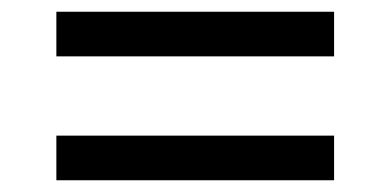

<svg xmlns="http://www.w3.org/2000/svg" viewBox="-20 -418 665 327"><path d="M76 -322V-398H549V-322ZM76 -111V-187H549V-111Z"/></svg>

Font: Archivo
Style: Regular
Weight: 400
Designer: Hector Gatti
Foundry: Omnibus-Type
Version: Version 2.001